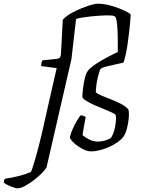

<svg xmlns="http://www.w3.org/2000/svg" viewBox="-173 -820 775 1040"><path d="M-77 200Q-84 200 -94.5 197Q-105 194 -117 189Q-129 184 -138.5 178.5Q-148 173 -153 168Q-151 159 -150 155.5Q-149 152 -146 148Q-110 143 -73.5 134Q-37 125 -6 112Q0 100 7 77.5Q14 55 22.5 25Q31 -5 39.5 -38.5Q48 -72 55.5 -104.5Q63 -137 69 -165Q85 -238 101 -306.5Q117 -375 134 -451L50 -462Q50 -471 52 -480Q54 -489 56 -493L134 -501Q145 -502 150 -507Q155 -512 157 -524L167 -713Q179 -727 199 -740Q219 -753 242 -763.5Q265 -774 288 -782.5Q311 -791 329 -795.5Q347 -800 357 -800Q384 -800 415.5 -792.5Q447 -785 474 -774Q501 -763 518.5 -753.5Q536 -744 535 -738Q532 -695 527.5 -654.5Q523 -614 518 -580Q513 -546 507 -520.5Q501 -495 496 -481Q439 -468 410 -461.5Q381 -455 371 -446Q363 -429 355 -393Q347 -357 346 -320Q356 -311 380 -301Q404 -291 433.5 -279.5Q463 -268 487.5 -254.5Q512 -241 523 -226Q527 -205 524 -176.5Q521 -148 514 -122Q507 -96 496 -80Q484 -64 463.5 -49.5Q443 -35 418 -24Q393 -13 368 -6.5Q343 0 321 0Q304 0 285.5 -8Q267 -16 249.5 -28Q232 -40 220 -53Q208 -66 205 -75Q211 -101 222.5 -125.5Q234 -150 245.5 -169Q257 -188 263 -195Q269 -195 274 -194Q279 -193 283.5 -191Q288 -189 291 -185Q289 -175 285.5 -155.5Q282 -136 278.5 -117Q275 -98 274 -88Q289 -75 311.5 -64Q334 -53 357 -53Q377 -53 395 -58.5Q413 -64 424 -70Q433 -78 439.5 -94.5Q446 -111 450 -131Q454 -151 455 -169Q456 -187 454 -196Q452 -202 433.5 -210.5Q415 -219 390 -229Q365 -239 339 -250.5Q313 -262 294.5 -273.5Q276 -285 273 -295Q273 -306 276 -334Q279 -362 285.5 -392Q292 -422 304 -438Q317 -454 345.5 -473Q374 -492 414 -513Q454 -534 501 -555L465 -507Q465 -549 465 -588Q465 -627 463.5 -658Q462 -689 458.5 -708.5Q455 -728 448 -732Q441 -736 420 -736.5Q399 -737 372.5 -735.5Q346 -734 318.5 -731Q291 -728 269.5 -724.5Q248 -721 239 -717L214 -500L79 87Q73 98 54.5 117Q36 136 11.5 155Q-13 174 -37 187Q-61 200 -77 200Z"/></svg>

Font: Texturina Medium 12pt ExtraLight
Style: Italic
Weight: 250
Italic angle: -11°
Version: Version 1.002